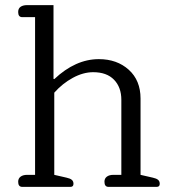

<svg xmlns="http://www.w3.org/2000/svg" viewBox="-20 -730 667 750"><path d="M51 -20Q51 -33 60.5 -40Q70 -47 86 -47H117V-663H67Q51 -663 51 -683Q51 -697 60.5 -703.5Q70 -710 86 -710H189V-422L192 -421Q275 -499 366 -499Q437 -499 483 -457.5Q529 -416 529 -345V-47L577 -36Q591 -33 597.5 -27.5Q604 -22 604 -12Q604 0 592 0H404Q388 0 388 -20Q388 -33 397.5 -40Q407 -47 423 -47H454V-340Q454 -389 425.5 -418.5Q397 -448 344 -448Q305 -448 264.5 -426Q224 -404 192 -368V-47L240 -36Q254 -33 260.5 -27.5Q267 -22 267 -12Q267 0 255 0H67Q51 0 51 -20Z"/></svg>

Font: Maitree
Style: Regular
Weight: 400
Designer: CadsonDemak Team
Foundry: CadsonDemak
Version: Version 1.001